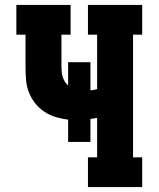

<svg xmlns="http://www.w3.org/2000/svg" viewBox="-20 -755 640 775"><path d="M335 0V-120H372V-279Q365 -278 358 -277Q351 -276 345 -275V-182H255V-272Q230 -275 205 -282.5Q180 -290 158.5 -304.5Q137 -319 121 -339.5Q105 -360 96 -384Q87 -408 85 -434Q83 -460 83 -486V-615H46V-735H265V-615H228V-486Q228 -476 229 -465.5Q230 -455 233 -445Q236 -435 241.5 -426Q247 -417 255 -410V-504H345V-390Q351 -391 358 -392Q365 -393 372 -395V-615H335V-735H554V-615H517V-120H554V0Z"/></svg>

Font: Iosevka Curly Slab HvEx
Style: Regular
Weight: 900
Width: 7
Monospace: yes
Designer: Belleve Invis
Foundry: Belleve Invis
Version: Version 11.1.0; ttfautohint (v1.8.3)